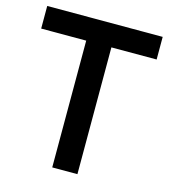

<svg xmlns="http://www.w3.org/2000/svg" viewBox="-106 -785 768 869"><g transform="rotate(15 278.5 -350.0)"><path d="M8 -700H549V-594H337V0H219V-594H8Z"/></g></svg>

Font: Steamflix Grotesk
Style: Regular
Weight: 400
Designer: Julieta Ulanovsky
Foundry: Julieta Ulanovsky
Version: Version 4.000;PS 004.000;hotconv 1.0.88;makeotf.lib2.5.64775